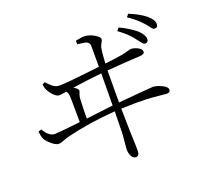

<svg xmlns="http://www.w3.org/2000/svg" viewBox="-142 -965 1285 1200"><g transform="rotate(-20 500.0 -364.5)"><path d="M724.6 -714.8 739.3 -733.4Q797.9 -707 847.7 -667Q883.8 -631.8 883.8 -606.4Q883.8 -582 861.3 -582Q855.5 -582 849.1 -587.9Q842.8 -593.8 832.5 -607.9Q822.3 -622.1 814.5 -630.9Q784.2 -671.9 724.6 -714.8ZM358.4 -266.6Q499 -284.2 538.1 -288.1Q540 -446.3 540 -501Q454.1 -492.2 345.7 -476.6Q375 -459 375 -447.3Q375 -442.4 369.1 -428.7Q363.3 -415 362.3 -401.4Q358.4 -327.1 358.4 -266.6ZM460.9 -723.6V-747.1Q506.8 -756.8 524.4 -754.9Q552.7 -752.9 584 -734.9Q615.2 -716.8 615.2 -701.2Q615.2 -693.4 606.9 -680.2Q598.6 -667 594.7 -651.4Q588.9 -621.1 585 -549.8Q668 -559.6 693.4 -564.5Q712.9 -567.4 728.5 -571.8Q744.1 -576.2 752 -578.6Q759.8 -581.1 764.6 -581.1Q785.2 -581.1 810.1 -568.8Q835 -556.6 835 -538.1Q835 -521.5 802.7 -519.5Q705.1 -514.6 583 -504.9Q582 -453.1 582 -292Q801.8 -311.5 813.5 -311.5Q835.9 -311.5 870.6 -295.4Q905.3 -279.3 905.3 -260.7Q905.3 -241.2 881.8 -241.2Q872.1 -241.2 834 -245.6Q795.9 -250 744.1 -252.4Q692.4 -254.9 582 -251Q584 -141.6 585 -100.6Q588.9 -2.9 588.9 29.3Q588.9 65.4 565.4 65.4Q546.9 65.4 536.6 44.9Q526.4 24.4 526.4 0Q526.4 -7.8 529.8 -38.1Q533.2 -68.4 535.2 -98.6Q536.1 -127 538.1 -249Q370.1 -237.3 216.8 -200.2Q203.1 -197.3 178.2 -187.5Q153.3 -177.7 141.6 -177.7Q122.1 -177.7 95.7 -200.2Q69.3 -222.7 59.6 -240.2Q50.8 -256.8 46.9 -293L67.4 -299.8Q80.1 -281.2 86.4 -272.5Q92.8 -263.7 107.4 -253.9Q122.1 -244.1 138.7 -244.1Q162.1 -244.1 309.6 -260.7Q309.6 -378.9 308.6 -401.4Q308.6 -434.6 305.7 -447.8Q302.7 -460.9 293.9 -467.8Q258.8 -461.9 247.1 -461.9Q231.4 -461.9 211.4 -481.9Q191.4 -502 182.6 -521.5Q172.9 -538.1 171.9 -561.5L188.5 -570.3Q223.6 -532.2 241.2 -524.4Q254.9 -518.6 268.6 -518.6Q319.3 -518.6 540 -544.9V-685.5Q538.1 -709 513.7 -715.8Q504.9 -717.8 460.9 -723.6ZM810.5 -775.4 825.2 -793.9Q890.6 -767.6 932.6 -734.4Q971.7 -702.1 971.7 -672.9Q971.7 -649.4 949.2 -649.4Q942.4 -649.4 936 -655.8Q929.7 -662.1 919.9 -675.8Q910.2 -689.5 901.4 -698.2Q865.2 -739.3 810.5 -775.4Z"/></g></svg>

Font: GenYoMin TW TTF Light
Style: Regular
Weight: 300
Version: Version 1.300